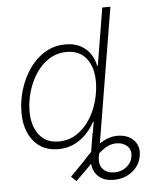

<svg xmlns="http://www.w3.org/2000/svg" viewBox="-61 -780 860 1033"><g transform="rotate(-5 369.5 -263.5)"><path d="M511.7 201.7Q468.8 201.7 441.7 183.8Q414.6 166 403.6 135.7Q392.6 105.5 398.4 68.4L419.4 -59.1H463.4L441.9 71.8Q435.1 114.3 457.3 138.2Q479.5 162.1 518.1 162.1Q555.2 162.1 583 140.9Q610.8 119.6 616.7 85Q622.6 51.3 602.1 30Q581.5 8.8 545.4 7.3Q521.5 6.3 497.8 16.8Q474.1 27.3 447.8 50.8Q421.4 74.2 389.2 113.3L310.5 191.4L283.7 164.6L355 92.3Q412.6 25.4 459.2 -3.7Q505.9 -32.7 550.8 -32.7Q606.4 -32.7 638.4 0Q670.4 32.7 661.6 85Q652.8 137.2 610.8 169.4Q568.8 201.7 511.7 201.7ZM229 11.2Q144 11.2 95.9 -47.6Q47.9 -106.4 47.9 -202.1Q47.9 -264.2 66.4 -325.2Q85 -386.2 119.6 -436.5Q154.3 -486.8 203.9 -516.8Q253.4 -546.9 315.9 -546.9Q362.3 -546.9 395.8 -529.3Q429.2 -511.7 449.2 -482.2Q469.2 -452.6 475.6 -417H479L530.3 -727.5H574.2L453.6 0H410.6L430.7 -118.7H426.8Q407.7 -82.5 378.7 -53Q349.6 -23.4 312 -6.1Q274.4 11.2 229 11.2ZM234.4 -29.8Q288.1 -29.8 330.3 -56.9Q372.6 -84 401.9 -128.7Q431.2 -173.3 446.3 -227.1Q461.4 -280.8 461.4 -333.5Q461.4 -411.1 424.6 -458.5Q387.7 -505.9 318.8 -505.9Q265.6 -505.9 223.6 -479.2Q181.6 -452.6 152.3 -408.4Q123 -364.3 107.4 -311Q91.8 -257.8 91.8 -204.6Q91.8 -126.5 128.7 -78.1Q165.5 -29.8 234.4 -29.8Z"/></g></svg>

Font: Inter 18pt ExtraLight
Style: Italic
Weight: 250
Italic angle: -9.3988°
Designer: Rasmus Andersson
Foundry: rsms
Version: Version 4.001;git-66647c0bb